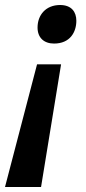

<svg xmlns="http://www.w3.org/2000/svg" viewBox="-46 -566 343 767"><path d="M170 -392C234 -392 259 -438 259 -483C259 -518 240 -546 194 -546C137 -546 104 -506 104 -456C104 -415 130 -392 170 -392ZM-26 181H118L198 -309H102Z"/></svg>

Font: Noto Sans SemiBold
Style: Italic
Weight: 600
Italic angle: -12°
Designer: Monotype Design Team
Foundry: Monotype Imaging Inc.
Version: Version 2.013